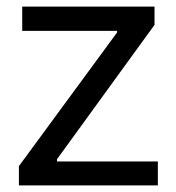

<svg xmlns="http://www.w3.org/2000/svg" viewBox="-20 -560 532 579"><path d="M37 -59 333 -462V-467H47V-540H446V-485L152 -80V-73H456V-1H37Z"/></svg>

Font: Encode Sans
Style: Regular
Weight: 400
Designer: Pablo Impallari, Andres Torresi
Foundry: Pablo Impallari, Andres Torresi
Version: Version 1.000; ttfautohint (v1.00) -l 8 -r 50 -G 200 -x 14 -